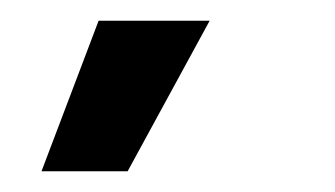

<svg xmlns="http://www.w3.org/2000/svg" viewBox="-20 -760 323 185"><path d="M103 -595H20L75 -740H182Z"/></svg>

Font: Bricolage Grotesque 24pt Condensed Medium
Style: Regular
Weight: 500
Width: 3
Designer: Mathieu Triay
Foundry: Atelier Triay
Version: Version 1.001;gftools[0.9.33.dev8+g029e19f]